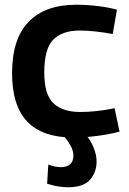

<svg xmlns="http://www.w3.org/2000/svg" viewBox="-20 -571 544 811"><path d="M31 -262Q31 -407 101 -479Q171 -551 302 -551Q346 -551 392.5 -545.5Q439 -540 474 -530L456 -427Q421 -434 384.5 -438Q348 -442 316 -442Q244 -442 205.5 -404Q167 -366 167 -265Q167 -170 206.5 -134Q246 -98 318 -98Q353 -98 389.5 -102Q426 -106 464 -114L485 -15Q444 -4 391 3Q338 10 290 10Q160 10 95.5 -57Q31 -124 31 -262ZM184 124Q214 135 237 135Q290 135 290 85Q290 65 276.5 41.5Q263 18 243 -4H340Q361 18 374.5 50Q388 82 388 111Q388 156 360.5 188Q333 220 267 220Q248 220 226 216.5Q204 213 179 205Z"/></svg>

Font: Georama SemiBold
Style: Regular
Weight: 600
Designer: Jean-Baptiste Levee
Foundry: Production Type
Version: Version 1.000